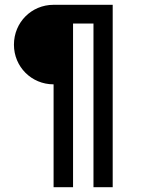

<svg xmlns="http://www.w3.org/2000/svg" viewBox="-20 -779 591 799"><path d="M203 -428V0H284V-681H369V0H449V-759H203C111 -759 38 -686 38 -593C38 -501 111 -428 203 -428Z"/></svg>

Font: Hejaz
Style: Regular
Weight: 400
Designer: Bandar Raffah (Arabic) and Santiago Orozco (Latin)
Foundry: Caramella and Typemade
Version: Version 1.010;hotconv 1.0.109;makeotfexe 2.5.65596